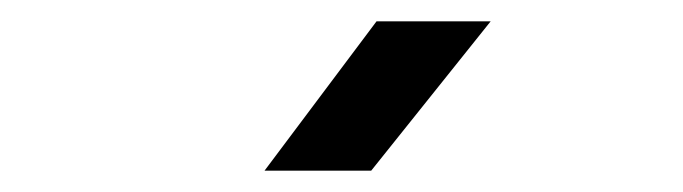

<svg xmlns="http://www.w3.org/2000/svg" viewBox="-20 -805 640 180"><path d="M328 -645 440 -785H333L228 -645Z"/></svg>

Font: Tekne LDO Medium
Style: Regular
Weight: 500
Monospace: yes
Designer: Alessio Laiso, Mario Rullo, Paolo Rosset
Foundry: Alessio Laiso
Version: Version 1.000;hotconv 1.0.109;makeotfexe 2.5.65596